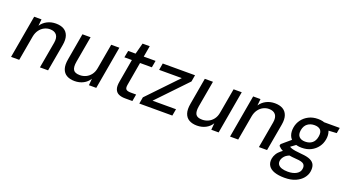

<svg xmlns="http://www.w3.org/2000/svg" viewBox="-62 -1321 3988 2213"><g transform="rotate(20 1932.0 -215.0)"><path d="M24 0 116 -526H206L198 -445Q227 -489 274.5 -513.5Q322 -538 380 -538Q439 -538 478 -515.5Q517 -493 533 -447.5Q549 -402 537 -333L478 0H378L435 -323Q446 -387 420 -420Q394 -453 338 -453Q302 -453 268.5 -436Q235 -419 211 -386Q187 -353 178 -306L124 0Z M806 12Q748 12 708.5 -10.5Q669 -33 653.5 -80Q638 -127 651 -199L708 -526H808L751 -203Q740 -137 759 -105Q778 -73 840 -73Q879 -73 914 -89.5Q949 -106 974 -139Q999 -172 1007 -220L1061 -526H1161L1069 0H979L986 -82Q959 -37 911.5 -12.5Q864 12 806 12Z M1423 0Q1375 0 1343 -15Q1311 -30 1298 -65Q1285 -100 1296 -160L1345 -442H1253L1269 -526H1360L1396 -662H1484L1460 -526H1605L1590 -442H1445L1396 -159Q1388 -116 1403 -100.5Q1418 -85 1462 -85H1527L1512 0Z M1597 0 1611 -81 1957 -443H1679L1693 -526H2089L2075 -445L1729 -83H2017L2002 0Z M2307 12Q2249 12 2209.5 -10.5Q2170 -33 2154.5 -80Q2139 -127 2152 -199L2209 -526H2309L2252 -203Q2241 -137 2260 -105Q2279 -73 2341 -73Q2380 -73 2415 -89.5Q2450 -106 2475 -139Q2500 -172 2508 -220L2562 -526H2662L2570 0H2480L2487 -82Q2460 -37 2412.5 -12.5Q2365 12 2307 12Z M2710 0 2802 -526H2892L2884 -445Q2913 -489 2960.5 -513.5Q3008 -538 3066 -538Q3125 -538 3164 -515.5Q3203 -493 3219 -447.5Q3235 -402 3223 -333L3164 0H3064L3121 -323Q3132 -387 3106 -420Q3080 -453 3024 -453Q2988 -453 2954.5 -436Q2921 -419 2897 -386Q2873 -353 2864 -306L2810 0Z M3459 232Q3387 232 3336 214.5Q3285 197 3262 161Q3239 125 3248 73Q3253 44 3270 15.5Q3287 -13 3319 -38.5Q3351 -64 3400 -83L3454 -39Q3395 -19 3372 8Q3349 35 3344 62Q3339 93 3353.5 113Q3368 133 3398.5 143Q3429 153 3472 153Q3535 153 3576 129.5Q3617 106 3623 66Q3630 27 3608.5 6Q3587 -15 3515 -19Q3457 -23 3417.5 -30.5Q3378 -38 3352.5 -47.5Q3327 -57 3310.5 -69.5Q3294 -82 3282 -95L3287 -118L3406 -219L3488 -191L3354 -92L3384 -140Q3393 -132 3402.5 -125.5Q3412 -119 3428 -113.5Q3444 -108 3473.5 -103Q3503 -98 3552 -94Q3622 -89 3661.5 -70.5Q3701 -52 3714.5 -19Q3728 14 3720 63Q3713 106 3681.5 144.5Q3650 183 3595 207.5Q3540 232 3459 232ZM3528 -161Q3464 -161 3423 -186Q3382 -211 3367 -253.5Q3352 -296 3361 -350Q3370 -403 3401.5 -445.5Q3433 -488 3482.5 -513Q3532 -538 3595 -538Q3660 -538 3700 -513Q3740 -488 3755.5 -445.5Q3771 -403 3762 -350Q3753 -296 3722 -253.5Q3691 -211 3642 -186Q3593 -161 3528 -161ZM3542 -241Q3594 -241 3627.5 -268Q3661 -295 3670 -349Q3680 -404 3656 -430.5Q3632 -457 3581 -457Q3532 -457 3496.5 -430.5Q3461 -404 3451 -349Q3442 -295 3467 -268Q3492 -241 3542 -241ZM3667 -447 3657 -526H3864L3852 -458Z"/></g></svg>

Font: DM Sans 9pt Medium
Style: Italic
Weight: 500
Italic angle: -10°
Version: Version 4.004;gftools[0.9.30]